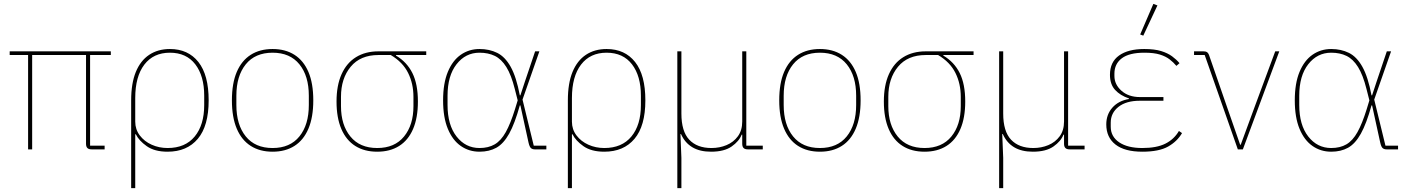

<svg xmlns="http://www.w3.org/2000/svg" viewBox="-20 -771 7278 991"><path d="M445 -487V-19H520V0H453Q438 0 431 -7Q424 -14 424 -29V-487H146V0H125V-487H30V-506H552V-487Z M657 200V-253Q657 -341 681 -399.5Q705 -458 750 -488Q795 -518 857 -518Q951 -518 1004 -451Q1057 -384 1057 -253Q1057 -121 1001 -54.5Q945 12 845 12Q778 12 737.5 -16.5Q697 -45 681 -78H678V200ZM845 -7Q936 -7 985 -66.5Q1034 -126 1034 -229V-277Q1034 -379 988 -439Q942 -499 857 -499Q772 -499 725 -437.5Q678 -376 678 -265V-143Q678 -103 701.5 -72Q725 -41 763 -24Q801 -7 845 -7Z M1387 12Q1321 12 1274 -18Q1227 -48 1202 -107Q1177 -166 1177 -253Q1177 -341 1202 -399.5Q1227 -458 1274 -488Q1321 -518 1387 -518Q1453 -518 1500 -488Q1547 -458 1572 -399.5Q1597 -341 1597 -253Q1597 -166 1572 -107Q1547 -48 1500 -18Q1453 12 1387 12ZM1387 -7Q1477 -7 1525.5 -67Q1574 -127 1574 -229V-277Q1574 -379 1525.5 -439Q1477 -499 1387 -499Q1297 -499 1248.5 -439Q1200 -379 1200 -277V-229Q1200 -127 1248.5 -67Q1297 -7 1387 -7Z M2180 -487H2024V-484Q2080 -451 2108.5 -394Q2137 -337 2137 -247Q2137 -163 2112 -105Q2087 -47 2040 -17.5Q1993 12 1927 12Q1861 12 1814 -17.5Q1767 -47 1742 -105Q1717 -163 1717 -247Q1717 -330 1743 -388Q1769 -446 1817.5 -476Q1866 -506 1933 -506H2180ZM1997 -487H1933Q1840 -487 1790 -426.5Q1740 -366 1740 -271V-223Q1740 -126 1788.5 -66.5Q1837 -7 1927 -7Q2017 -7 2065.5 -66.5Q2114 -126 2114 -223V-271Q2114 -339 2086.5 -394.5Q2059 -450 1997 -487Z M2800 -19V0H2741Q2728 0 2720.5 -6.5Q2713 -13 2708 -35L2666 -227H2663Q2637 -133 2608 -81Q2579 -29 2542 -8.5Q2505 12 2455 12Q2401 12 2358.5 -17.5Q2316 -47 2291.5 -106Q2267 -165 2267 -253Q2267 -341 2291.5 -400Q2316 -459 2358.5 -488.5Q2401 -518 2455 -518Q2506 -518 2546.5 -498Q2587 -478 2616 -426Q2645 -374 2663 -279H2666L2688 -346L2742 -506H2764L2677 -257L2735 -19ZM2455 -7Q2501 -7 2533.5 -26Q2566 -45 2590.5 -89Q2615 -133 2638 -207L2652 -253L2637 -312Q2619 -384 2593.5 -425Q2568 -466 2534 -482.5Q2500 -499 2455 -499Q2383 -499 2336.5 -439.5Q2290 -380 2290 -277V-229Q2290 -126 2336.5 -66.5Q2383 -7 2455 -7Z M2911 200V-253Q2911 -341 2935 -399.5Q2959 -458 3004 -488Q3049 -518 3111 -518Q3205 -518 3258 -451Q3311 -384 3311 -253Q3311 -121 3255 -54.5Q3199 12 3099 12Q3032 12 2991.5 -16.5Q2951 -45 2935 -78H2932V200ZM3099 -7Q3190 -7 3239 -66.5Q3288 -126 3288 -229V-277Q3288 -379 3242 -439Q3196 -499 3111 -499Q3026 -499 2979 -437.5Q2932 -376 2932 -265V-143Q2932 -103 2955.5 -72Q2979 -41 3017 -24Q3055 -7 3099 -7Z M3497 200H3476V-506H3497V-185Q3497 -93 3537.5 -50Q3578 -7 3652 -7Q3694 -7 3730 -22Q3766 -37 3788.5 -67.5Q3811 -98 3811 -144V-506H3832V-19H3917V0H3840Q3825 0 3818 -7Q3811 -14 3811 -29V-93L3824 -76H3808Q3795 -42 3756.5 -15Q3718 12 3650 12Q3592 12 3553.5 -11Q3515 -34 3495 -79H3492L3497 44Z M4212 12Q4146 12 4099 -18Q4052 -48 4027 -107Q4002 -166 4002 -253Q4002 -341 4027 -399.5Q4052 -458 4099 -488Q4146 -518 4212 -518Q4278 -518 4325 -488Q4372 -458 4397 -399.5Q4422 -341 4422 -253Q4422 -166 4397 -107Q4372 -48 4325 -18Q4278 12 4212 12ZM4212 -7Q4302 -7 4350.5 -67Q4399 -127 4399 -229V-277Q4399 -379 4350.5 -439Q4302 -499 4212 -499Q4122 -499 4073.5 -439Q4025 -379 4025 -277V-229Q4025 -127 4073.5 -67Q4122 -7 4212 -7Z M5005 -487H4849V-484Q4905 -451 4933.5 -394Q4962 -337 4962 -247Q4962 -163 4937 -105Q4912 -47 4865 -17.5Q4818 12 4752 12Q4686 12 4639 -17.5Q4592 -47 4567 -105Q4542 -163 4542 -247Q4542 -330 4568 -388Q4594 -446 4642.5 -476Q4691 -506 4758 -506H5005ZM4822 -487H4758Q4665 -487 4615 -426.5Q4565 -366 4565 -271V-223Q4565 -126 4613.5 -66.5Q4662 -7 4752 -7Q4842 -7 4890.5 -66.5Q4939 -126 4939 -223V-271Q4939 -339 4911.5 -394.5Q4884 -450 4822 -487Z M5158 200H5137V-506H5158V-185Q5158 -93 5198.5 -50Q5239 -7 5313 -7Q5355 -7 5391 -22Q5427 -37 5449.5 -67.5Q5472 -98 5472 -144V-506H5493V-19H5578V0H5501Q5486 0 5479 -7Q5472 -14 5472 -29V-93L5485 -76H5469Q5456 -42 5417.5 -15Q5379 12 5311 12Q5253 12 5214.5 -11Q5176 -34 5156 -79H5153L5158 44Z M6065 -95 6081 -84Q6056 -41 6009 -14.5Q5962 12 5876 12Q5785 12 5737.5 -25Q5690 -62 5690 -129Q5690 -180 5721.5 -215.5Q5753 -251 5807 -260V-263Q5762 -278 5735.5 -307Q5709 -336 5709 -385Q5709 -451 5756 -484.5Q5803 -518 5886 -518Q5939 -518 5973 -507.5Q6007 -497 6029.5 -480.5Q6052 -464 6068 -445L6052 -431Q6037 -449 6017 -464.5Q5997 -480 5966.5 -489.5Q5936 -499 5887 -499Q5808 -499 5770 -470Q5732 -441 5732 -391V-379Q5732 -335 5768.5 -302.5Q5805 -270 5864 -270H5985V-251H5863Q5793 -251 5753 -219.5Q5713 -188 5713 -138V-117Q5713 -66 5756.5 -36.5Q5800 -7 5876 -7Q5950 -7 5995 -29.5Q6040 -52 6065 -95ZM5954 -743 5881 -587 5865 -593 5933 -751Z M6395 0H6369L6198 -487H6143V-506H6192Q6204 -506 6210 -502Q6216 -498 6220 -488L6310 -228L6381 -24H6384L6459 -228L6562 -506H6583Z M7196 -19V0H7137Q7124 0 7116.5 -6.5Q7109 -13 7104 -35L7062 -227H7059Q7033 -133 7004 -81Q6975 -29 6938 -8.5Q6901 12 6851 12Q6797 12 6754.5 -17.5Q6712 -47 6687.5 -106Q6663 -165 6663 -253Q6663 -341 6687.5 -400Q6712 -459 6754.5 -488.5Q6797 -518 6851 -518Q6902 -518 6942.5 -498Q6983 -478 7012 -426Q7041 -374 7059 -279H7062L7084 -346L7138 -506H7160L7073 -257L7131 -19ZM6851 -7Q6897 -7 6929.5 -26Q6962 -45 6986.5 -89Q7011 -133 7034 -207L7048 -253L7033 -312Q7015 -384 6989.5 -425Q6964 -466 6930 -482.5Q6896 -499 6851 -499Q6779 -499 6732.5 -439.5Q6686 -380 6686 -277V-229Q6686 -126 6732.5 -66.5Q6779 -7 6851 -7Z"/></svg>

Font: IBM Plex Sans Thin
Style: Regular
Weight: 250
Designer: Mike Abbink, Paul van der Laan, Pieter van Rosmalen
Foundry: Bold Monday
Version: Version 3.201